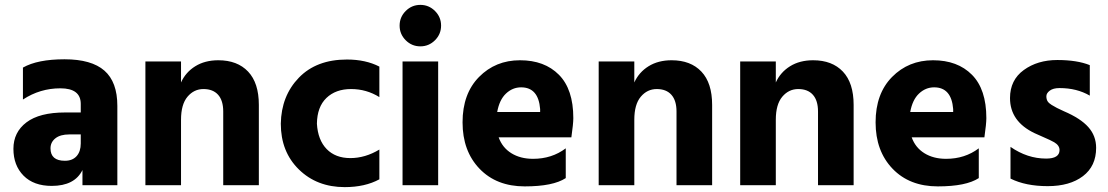

<svg xmlns="http://www.w3.org/2000/svg" viewBox="-20 -759 4543 787"><path d="M192 3Q118 3 76.5 -39Q35 -81 35 -149Q35 -217 88.5 -257.5Q142 -298 247 -298H311V-333Q311 -397 227.5 -397Q144 -397 74 -351V-482Q134 -516 244.5 -516Q355 -516 408 -469.5Q461 -423 461 -325V0H318V-62Q286 3 192 3ZM246 -100Q277 -100 294 -119Q311 -138 311 -171V-208H264Q227 -208 207 -192Q187 -176 187 -151Q187 -100 246 -100Z M1041 0H895V-302Q895 -347 874 -370.5Q853 -394 814 -394Q775 -394 748.5 -362.5Q722 -331 722 -268V0H576V-507H722V-421Q741 -463 780.5 -487.5Q820 -512 875 -512Q953 -512 997 -465.5Q1041 -419 1041 -329Z M1393 8Q1279 8 1205 -64.5Q1131 -137 1131 -252Q1133 -366 1205 -440.5Q1277 -515 1402 -515Q1479 -515 1535 -486V-361Q1482 -394 1419 -394Q1356 -394 1318 -357.5Q1280 -321 1279 -252Q1283 -185 1319 -148Q1355 -111 1416 -111Q1477 -111 1535 -146V-24Q1476 8 1393 8Z M1763 -714Q1788 -689 1788 -654Q1788 -619 1763 -594Q1738 -569 1703 -569Q1668 -569 1643 -594Q1618 -619 1618 -654Q1618 -689 1643 -714Q1668 -739 1703 -739Q1738 -739 1763 -714ZM1776 0H1630V-507H1776Z M2116 -401Q2081 -401 2054 -375.5Q2027 -350 2018 -300H2194V-312Q2187 -401 2116 -401ZM2299 -29Q2247 5 2131 5Q2015 5 1945.5 -67.5Q1876 -140 1876 -257.5Q1876 -375 1943.5 -443.5Q2011 -512 2111.5 -512Q2212 -512 2271 -452.5Q2330 -393 2330 -275Q2330 -252 2322 -196H2024Q2039 -154 2076 -131Q2113 -108 2165 -108Q2242 -108 2299 -151Z M2899 0H2753V-302Q2753 -347 2732 -370.5Q2711 -394 2672 -394Q2633 -394 2606.5 -362.5Q2580 -331 2580 -268V0H2434V-507H2580V-421Q2599 -463 2638.5 -487.5Q2678 -512 2733 -512Q2811 -512 2855 -465.5Q2899 -419 2899 -329Z M3479 0H3333V-302Q3333 -347 3312 -370.5Q3291 -394 3252 -394Q3213 -394 3186.5 -362.5Q3160 -331 3160 -268V0H3014V-507H3160V-421Q3179 -463 3218.5 -487.5Q3258 -512 3313 -512Q3391 -512 3435 -465.5Q3479 -419 3479 -329Z M3809 -401Q3774 -401 3747 -375.5Q3720 -350 3711 -300H3887V-312Q3880 -401 3809 -401ZM3992 -29Q3940 5 3824 5Q3708 5 3638.5 -67.5Q3569 -140 3569 -257.5Q3569 -375 3636.5 -443.5Q3704 -512 3804.5 -512Q3905 -512 3964 -452.5Q4023 -393 4023 -275Q4023 -252 4015 -196H3717Q3732 -154 3769 -131Q3806 -108 3858 -108Q3935 -108 3992 -151Z M4473 -153Q4473 -78 4419 -37Q4365 4 4274.5 4Q4184 4 4122 -27V-157Q4191 -109 4268 -109Q4323 -109 4323 -144Q4323 -163 4301 -176Q4285 -185 4258 -196.5Q4231 -208 4221 -213Q4120 -261 4120 -357Q4120 -431 4176.5 -472Q4233 -513 4314 -513Q4395 -513 4447 -492V-367Q4394 -398 4323 -398Q4297 -398 4283 -387.5Q4269 -377 4269 -364.5Q4269 -352 4274 -344Q4279 -336 4290.5 -329Q4302 -322 4312.5 -316.5Q4323 -311 4341 -303Q4409 -274 4441 -238Q4473 -202 4473 -153Z"/></svg>

Font: Hind Vadodara
Style: Bold
Weight: 700
Designer: Hitesh Malaviya
Foundry: Indian Type Foundry
Version: Version 0.702;PS 1.0;hotconv 1.0.81;makeotf.lib2.5.63406